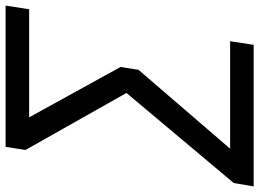

<svg xmlns="http://www.w3.org/2000/svg" viewBox="-158 -605 925 685"><g transform="rotate(-90 304.5 -262.5)"><path d="M-18 180 -6 109 329 -290 326 -255 112 -634 123 -705H627L614 -621H208L213 -649L408 -295L398 -231L89 128L92 96H500L487 180Z"/></g></svg>

Font: Nunito Sans 7pt Medium
Style: Italic
Weight: 500
Italic angle: -9°
Designer: Vernon Adams
Foundry: Vernon Adams
Version: Version 3.101;gftools[0.9.27]